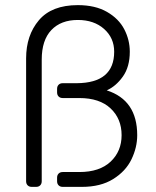

<svg xmlns="http://www.w3.org/2000/svg" viewBox="-20 -730 608 750"><path d="M290 -347H225Q215 -347 209 -353Q203 -359 203 -369V-383Q203 -393 209 -399Q215 -405 225 -405H280Q426 -406 426 -528Q426 -582 386.5 -617Q347 -652 284 -652Q218 -652 180.5 -612.5Q143 -573 143 -497V-22Q143 -12 137 -6Q131 0 121 0H104Q94 0 88 -6Q82 -12 82 -22V-502Q82 -592 132 -651Q182 -710 284 -710Q352 -710 398 -683.5Q444 -657 465.5 -615.5Q487 -574 487 -528Q487 -469 460 -431Q433 -393 397 -377Q516 -339 516 -202Q516 -154 493.5 -107.5Q471 -61 422 -30.5Q373 0 300 0H225Q215 0 209 -6Q203 -12 203 -22V-36Q203 -46 209 -52Q215 -58 225 -58H290Q369 -58 412 -98.5Q455 -139 455 -202Q455 -266 412 -306.5Q369 -347 290 -347Z"/></svg>

Font: Rubik
Style: Regular
Weight: 300
Designer: Hubert & Fischer
Foundry: Hubert & Fischer
Version: Version 1.100